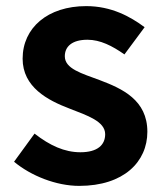

<svg xmlns="http://www.w3.org/2000/svg" viewBox="-20 -594 535 628"><path d="M239 14C385 14 462 -65 462 -163C462 -267 380 -304 306 -332C247 -354 192 -369 192 -410C192 -442 216 -464 266 -464C308 -464 347 -444 387 -416L453 -505C406 -540 344 -574 262 -574C136 -574 54 -503 54 -402C54 -309 136 -266 207 -239C266 -216 324 -197 324 -155C324 -120 299 -96 243 -96C191 -96 143 -118 93 -157L26 -65C81 -19 164 14 239 14Z"/></svg>

Font: Genne Gothic Bold
Style: Regular
Weight: 700
Designer: Ryoko NISHIZUKA (kana & ideographs); Paul D. Hunt (Latin, Greek & Cyrillic); Wenlong ZHANG (bopomofo); Sandoll Communica
Foundry: Adobe Systems Incorporated
Version: Version 1.004;PS 1.004;hotconv 16.6.51;makeotf.lib2.5.65220